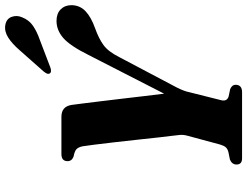

<svg xmlns="http://www.w3.org/2000/svg" viewBox="-127 -831 958 744"><g transform="rotate(-90 352.0 -459.0)"><path d="M395.5 -25.5Q395.5 0 366.5 0H110.5Q86.5 0 86.5 -21.5Q86.5 -39 105.5 -47L135 -53Q148 -56.5 154 -64Q160 -71.5 164 -85.5L198 -211.5Q202.5 -227 201 -242.2Q199.5 -257.5 197.5 -273Q195.5 -285.5 191.8 -320.8Q188 -356 183 -402Q178 -448 172.8 -493.8Q167.5 -539.5 163.2 -573.8Q159 -608 157 -618.5Q153.5 -634.5 145.8 -641.8Q138 -649 117 -653Q99.5 -660 99.5 -676Q99.5 -700 127 -700H271.5Q311.5 -700 317.5 -660Q319 -649 322.8 -619.2Q326.5 -589.5 331.5 -548.8Q336.5 -508 341.8 -463Q347 -418 352 -376Q357 -334 361 -302L511 -595Q546.5 -666.5 576.8 -692.8Q607 -719 643 -719Q671.5 -719 687.8 -702.8Q704 -686.5 704 -661Q703.5 -628.5 680.8 -606.8Q658 -585 614.5 -569.5Q575 -555.5 549.5 -537Q524 -518.5 502.5 -475.5L385 -253Q377 -237 372.8 -225.5Q368.5 -214 366.5 -203.5L335.5 -80Q330.5 -58 350.5 -52L379 -46Q395.5 -38.5 395.5 -25.5ZM529.5 -862Q554.5 -891 578.5 -906.2Q602.5 -921.5 626.5 -917.5Q651 -913.5 658.5 -893.2Q666 -873 657 -852.5Q646.5 -825.5 623.8 -810Q601 -794.5 569 -783.5L461.5 -742.5Q454.5 -740 448 -740.5Q441.5 -741 439 -746Q436.5 -751.5 439.5 -757.5Q442.5 -763.5 448 -770Z"/></g></svg>

Font: Fraunces 144pt S050
Style: Bold Italic
Weight: 700
Italic angle: -16°
Version: Version 1.000; ttfautohint (v1.8.3)